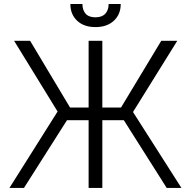

<svg xmlns="http://www.w3.org/2000/svg" viewBox="-20 -929 943 949"><path d="M485.8 -727.3V-397.4H578.1L777 -727.3H856.2L637.4 -375.4L876.8 0H804L592 -334.9H485.8V0H418V-334.9H311.1L98.4 0H26.6L264.6 -377.8L49.7 -727.3H128.9L326.3 -397.4H418V-727.3ZM517 -909.1H576.7Q576.7 -858 542.8 -826.5Q508.9 -795.1 451.7 -795.1Q394.9 -795.1 361.3 -826.5Q327.8 -858 327.8 -909.1H387.4Q387.4 -879.3 403.2 -861.3Q419 -843.4 451.7 -843.4Q484.4 -843.4 500.7 -861.5Q517 -879.6 517 -909.1Z"/></svg>

Font: Inter Light BETA
Style: Regular
Weight: 300
Designer: Rasmus Andersson
Foundry: rsms
Version: Version 3.011;git-f93a4a705